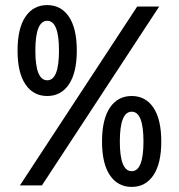

<svg xmlns="http://www.w3.org/2000/svg" viewBox="-20 -732 706 758"><path d="M166.5 -353Q111.3 -353 80.3 -399.2Q49.3 -445.3 49.3 -532.2Q49.3 -619.6 80.3 -665.8Q111.3 -711.9 166.5 -711.9Q221.2 -711.9 252.2 -665.8Q283.2 -619.6 283.2 -532.2Q283.2 -445.3 252.2 -399.2Q221.2 -353 166.5 -353ZM58.6 0 521.5 -706.1H608.4L145.5 0ZM166.5 -415Q212.9 -415 212.9 -532.2Q212.9 -649.9 166.5 -649.9Q119.6 -649.9 119.6 -532.2Q119.6 -415 166.5 -415ZM500 5.9Q444.8 5.9 413.8 -40.3Q382.8 -86.4 382.8 -173.3Q382.8 -260.7 413.8 -306.9Q444.8 -353 500 -353Q554.7 -353 585.7 -306.9Q616.7 -260.7 616.7 -173.3Q616.7 -86.4 585.7 -40.3Q554.7 5.9 500 5.9ZM500 -56.2Q546.4 -56.2 546.4 -173.3Q546.4 -291 500 -291Q453.1 -291 453.1 -173.3Q453.1 -56.2 500 -56.2Z"/></svg>

Font: Kay Pho Du SemiBold
Style: Regular
Weight: 600
Designer: Victor Gaultney, Khu Oo Reh
Foundry: SIL International
Version: Version 3.000